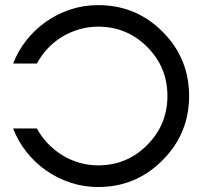

<svg xmlns="http://www.w3.org/2000/svg" viewBox="-20 -735 811 757"><path d="M366.7 -714.8Q516.1 -714.8 620.6 -610.4Q725.6 -505.4 725.6 -356.4Q725.6 -208 620.6 -103Q516.1 2.4 366.7 2.4Q310.1 2.4 257.8 -14.9Q205.6 -32.2 161.6 -63Q117.7 -93.8 84.2 -136.2Q50.8 -178.7 31.7 -228.5H125.5Q142.6 -196.8 167.7 -170.2Q192.9 -143.6 224.1 -124Q255.4 -104.5 291.5 -93.8Q327.6 -83 366.7 -83Q481 -83 560.5 -163.6Q640.1 -243.7 640.1 -356.4Q640.1 -470.2 560.5 -549.8Q480.5 -629.9 366.7 -629.9Q327.6 -629.9 291.5 -619.1Q255.4 -608.4 224.1 -589.4Q192.9 -570.3 167.7 -543.5Q142.6 -516.6 125.5 -484.4H31.7Q50.8 -534.2 84.2 -576.4Q117.7 -618.7 161.4 -649.4Q205.1 -680.2 257.3 -697.5Q309.6 -714.8 366.7 -714.8Z"/></svg>

Font: Proletarsk
Style: Regular
Weight: 400
Designer: Peter Wiegel, original typeface by Carl Albert Fahrenwaldt 1901
Foundry: Peter Wiegel
Version: Version 1.000 2010 initial release